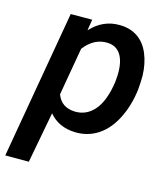

<svg xmlns="http://www.w3.org/2000/svg" viewBox="-139 -625 800 915"><g transform="rotate(15 261.5 -167.5)"><path d="M502.4 -262.2Q492.7 -183.1 460.2 -118.7Q427.7 -54.2 377.7 -21.2Q327.6 11.7 265.6 10.3Q183.1 8.3 135.7 -48.3L88.4 203.1H-27.8L99.1 -528.3L205.1 -528.8L196.3 -474.1Q256.8 -540 340.3 -538.1Q390.6 -537.6 427.7 -512.5Q464.8 -487.3 484.6 -439.5Q504.4 -391.6 505.9 -333Q506.3 -303.2 502.4 -262.2ZM388.2 -272.5 390.6 -308.1Q392.1 -371.1 369.9 -405.8Q347.7 -440.4 303.2 -441.4Q237.8 -443.4 189.9 -381.3L148.9 -145.5Q170.9 -86.4 238.3 -84.5Q295.9 -83 335.2 -129.4Q374.5 -175.8 388.2 -272.5Z"/></g></svg>

Font: Roboto Medium
Style: Italic
Weight: 500
Italic angle: -12°
Designer: Google
Version: Version 2.134; 2016